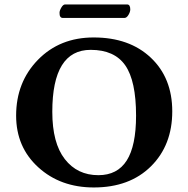

<svg xmlns="http://www.w3.org/2000/svg" viewBox="-20 -825 839 855"><path d="M534.2 -745.1H259.8Q244.6 -745.1 245.1 -768.1Q245.1 -777.8 253.2 -791.5Q261.2 -805.2 270 -805.2H545.9Q560.1 -805.2 560.1 -783.2Q560.1 -772 552 -758.5Q543.9 -745.1 534.2 -745.1ZM383.8 -603Q212.9 -603 212.9 -327.1Q212.9 -188 268.6 -116.5Q324.2 -44.9 418 -44.9Q502.9 -44.9 544.4 -110.4Q585.9 -175.8 585.9 -310.1Q585.9 -464.8 537.8 -533.9Q489.7 -603 383.8 -603ZM747.1 -329.1Q747.1 -178.2 652.1 -84.2Q557.1 9.8 397.9 9.8Q249 9.8 150.4 -80.1Q51.8 -169.9 51.8 -310.1Q51.8 -459 148.9 -558.6Q246.1 -658.2 397 -658.2Q556.2 -658.2 651.6 -568.1Q747.1 -478 747.1 -329.1Z"/></svg>

Font: Linux Biolinum
Style: Bold
Weight: 700
Designer: Philipp H. Poll
Foundry: Philipp H. Poll
Version: Version 1.3.2 ; ttfautohint (v0.9)